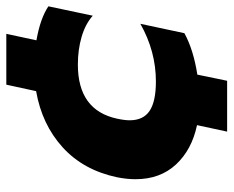

<svg xmlns="http://www.w3.org/2000/svg" viewBox="-84 -536 722 593"><g transform="rotate(-90 276.5 -240.0)"><path d="M186 8Q110 -8 64.5 -57Q19 -106 19 -182Q19 -209 25 -239Q47 -343 117.5 -407Q188 -471 291 -489L311 -581H468L448 -488Q516 -476 553 -451L524 -314Q498 -337 458.5 -348.5Q419 -360 373 -360Q232 -360 206 -239Q201 -216 201 -200Q201 -158 230 -138.5Q259 -119 321 -119Q414 -119 499 -167L470 -31Q419 -3 342 9L323 101H166Z"/></g></svg>

Font: Prompt Bold
Style: Bold Italic
Weight: 700
Italic angle: -12°
Designer: Katatrad Team
Foundry: CadsonDemak
Version: Version 1.000